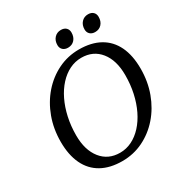

<svg xmlns="http://www.w3.org/2000/svg" viewBox="-200 -1009 1107 1170"><g transform="rotate(-30 353.5 -424.0)"><path d="M323 16Q237 16 177 -17.5Q117 -51 86 -116Q55 -181 55 -273Q55 -364 84 -442.5Q113 -521 164.5 -580Q216 -639 284.5 -672.5Q353 -706 432 -706Q518 -706 578 -672.5Q638 -639 669 -574.5Q700 -510 700 -417Q700 -326 671 -247.5Q642 -169 590.5 -110Q539 -51 470.5 -17.5Q402 16 323 16ZM336 -35Q380 -35 419.5 -54.5Q459 -74 492 -110Q525 -146 549 -195.5Q573 -245 586 -304.5Q599 -364 599 -430Q599 -534 550.5 -594.5Q502 -655 419 -655Q375 -655 335.5 -635.5Q296 -616 263 -580Q230 -544 206 -494.5Q182 -445 169 -385.5Q156 -326 156 -260Q156 -157 204.5 -96Q253 -35 336 -35ZM381 -748Q359 -748 345.5 -760.5Q332 -773 332 -794Q332 -825 350 -844.5Q368 -864 396 -864Q419 -864 432 -851.5Q445 -839 445 -818Q445 -787 427.5 -767.5Q410 -748 381 -748ZM572 -748Q550 -748 536.5 -760.5Q523 -773 523 -794Q523 -825 541 -844.5Q559 -864 587 -864Q610 -864 623 -851.5Q636 -839 636 -818Q636 -787 618.5 -767.5Q601 -748 572 -748Z"/></g></svg>

Font: Platypi Light Light
Style: Italic
Weight: 300
Italic angle: -13°
Version: Version 1.200